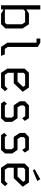

<svg xmlns="http://www.w3.org/2000/svg" viewBox="1408 -2192 784 3640"><g transform="rotate(90 1800.0 -372.0)"><path d="M80 -744V0H160V-47.5L241.5 0H439L520 -84V-408L439 -528.5H239L160 -480.5V-744ZM160 -424 191.5 -456H401L440 -398.5V-104L410 -72.5H160Z M710 -744V-672.5H789.5V-118L869.5 0H1040L1009.5 -71.5H907L869.5 -128V-696.5L789.5 -744Z M1360 -528 1280 -445.5V-119.5L1360.5 0H1640L1709 -72L1665 -126L1609.5 -72H1398.5L1360 -129V-240.5H1556.5L1720 -409.5L1640 -528ZM1360 -425 1391 -456.5H1601L1627.5 -418L1526.5 -312.5H1360Z M1976 -528 1900 -454V-354L1976 -240H2181L2210 -199V-95L2189 -72H1976L1949 -112L1900 -61.5L1939.5 0H2222L2290 -75V-210.5L2221.5 -312H2017L1980 -366V-431.5L2010 -458H2183.5L2223 -400L2272 -451L2220 -528Z M2576 -528 2500 -454V-354L2576 -240H2781L2810 -199V-95L2789 -72H2576L2549 -112L2500 -61.5L2539.5 0H2822L2890 -75V-210.5L2821.5 -312H2617L2580 -366V-431.5L2610 -458H2783.5L2823 -400L2872 -451L2820 -528Z M3160 -528 3080 -445.5V-119.5L3160.5 0H3440L3509 -72L3465 -126L3409.5 -72H3198.5L3160 -129V-240.5H3356.5L3520 -409.5L3440 -528ZM3160 -425 3191 -456.5H3401L3427.5 -418L3326.5 -312.5H3160ZM3379 -743.5 3189 -638 3210 -603 3411 -685.5Z"/></g></svg>

Font: Kode
Style: Regular
Weight: 400
Monospace: yes
Designer: Isa Ozler
Foundry: Kadena LLC
Version: Version 1.000;gftools[0.9.28]